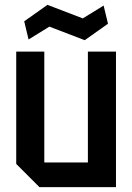

<svg xmlns="http://www.w3.org/2000/svg" viewBox="-20 -773 546 793"><path d="M459 -560V0H143L47 -96V-560H163V-102H343V-560ZM98 -610 80 -685 176 -753 322 -697 408 -750 426 -675 330 -607 184 -663Z"/></svg>

Font: Tektur SemiCondensed Medium
Style: Regular
Weight: 500
Width: 4
Designer: Adam Jagosz
Foundry: Adam Jagosz
Version: Version 1.005;gftools[0.9.30]